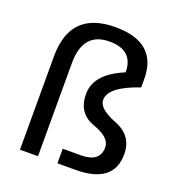

<svg xmlns="http://www.w3.org/2000/svg" viewBox="-127 -801 837 905"><g transform="rotate(20 291.0 -348.5)"><path d="M73.2 0V-468.3Q73.2 -696.8 299.8 -696.8Q509.8 -696.8 509.8 -512.7V-471.2Q361.3 -420.9 361.3 -355Q361.3 -310.5 451.9 -275.6Q542.5 -240.7 542.5 -147.5Q542.5 0 350.1 0H261.2V-73.2H351.1Q447.3 -73.2 447.3 -147.5Q447.3 -196.8 361.6 -226.8Q275.9 -256.8 275.9 -353.5Q275.9 -455.1 416.5 -512.7Q416.5 -623.5 296.4 -623.5Q163.6 -623.5 163.6 -466.8V0Z"/></g></svg>

Font: Sansation
Style: Regular
Weight: 400
Designer: Bernd Montag
Version: Version 1.301